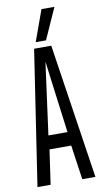

<svg xmlns="http://www.w3.org/2000/svg" viewBox="-99 -947 531 992"><g transform="rotate(-10 166.5 -451.0)"><path d="M14 0 121 -707H211L318 0H249L223 -181H109L83 0ZM116 -253H216L167 -631ZM135 -739 194 -902H262L189 -739Z"/></g></svg>

Font: Georama ExtraCondensed
Style: Regular
Weight: 400
Width: 2
Designer: Jean-Baptiste Levee
Foundry: Production Type
Version: Version 1.000